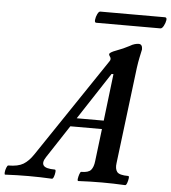

<svg xmlns="http://www.w3.org/2000/svg" viewBox="-133 -866 821 920"><g transform="rotate(5 277.5 -406.0)"><path d="M-74 3Q-78 3 -77 -8Q-76 -19 -71.5 -30.5Q-67 -42 -63 -42Q-16 -42 9.5 -57.5Q35 -73 57 -106L377 -582Q381 -587 381 -593Q381 -599 377 -604Q372 -611 372 -615Q372 -624 405 -636Q438 -648 466 -663Q479 -671 490 -674Q501 -677 509 -677Q527 -677 527 -652Q523 -633 518.5 -612Q514 -591 510 -562L453 -99Q449 -71 460 -56.5Q471 -42 514 -42Q519 -42 517.5 -30.5Q516 -19 512 -8Q508 3 503 3Q446 0 391 0Q335 0 278 3Q273 3 274.5 -8Q276 -19 280 -30.5Q284 -42 288 -42Q323 -42 335 -56.5Q347 -71 350 -99L369 -255H217L114 -98Q96 -71 106.5 -56.5Q117 -42 161 -42Q166 -42 165 -30.5Q164 -19 160 -8Q156 3 151 3Q94 0 39 0Q-18 0 -74 3ZM392 -522 244 -296H374L401 -522ZM297 -760Q289 -760 290.5 -774Q292 -788 298.5 -801.5Q305 -815 312 -815H623Q633 -815 631 -801.5Q629 -788 621.5 -774Q614 -760 606 -760Z"/></g></svg>

Font: Junicode
Style: Bold Italic
Weight: 700
Italic angle: -11°
Designer: Peter S. Baker
Version: Version 2.100; ttfautohint (v1.8.4)